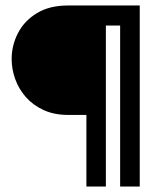

<svg xmlns="http://www.w3.org/2000/svg" viewBox="-20 -680 594 700"><path d="M489.5 0H418V-587H366V0H295V-261H228Q178 -261 139.5 -278.5Q101 -296 75 -325.2Q49 -354.5 35.8 -390.8Q22.5 -427 22.5 -465Q22.5 -515 45.8 -559.8Q69 -604.5 114.8 -632.2Q160.5 -660 228 -660H489.5Z"/></svg>

Font: Lucymar Sans SemiBold
Style: Regular
Weight: 600
Foundry: The League of Moveable Type (original font) / Main changes by Cristiano Sobral with portions from Mirco Monsees
Version: Version 2.001;August 30, 2020;FontCreator 13.0.0.2681 64-bit